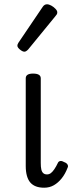

<svg xmlns="http://www.w3.org/2000/svg" viewBox="-20 -858 344 895"><path d="M186 17Q164 17 148 11Q132 5 121.5 -7Q111 -19 105.5 -38.5Q100 -58 100 -84V-493Q100 -504 108.5 -509.5Q117 -515 134 -515Q152 -515 161 -509.5Q170 -504 170 -493V-98Q170 -80 172.5 -68.5Q175 -57 181.5 -51Q188 -45 199 -45Q209 -45 217 -51Q225 -57 233.5 -69.5Q242 -82 251 -101Q255 -107 262.5 -107.5Q270 -108 280 -102Q291 -98 295 -90.5Q299 -83 295 -76Q284 -47 267.5 -26.5Q251 -6 231 5.5Q211 17 186 17ZM94 -617Q85 -617 73 -627Q61 -637 61 -645Q61 -648 62 -651Q63 -654 66 -659L179 -826Q183 -832 188 -835Q193 -838 199 -838Q208 -838 219 -832Q230 -826 238.5 -817Q247 -808 247 -801Q247 -795 245 -791.5Q243 -788 237 -781L111 -627Q101 -617 94 -617Z"/></svg>

Font: Playwrite GB S Light
Style: Regular
Weight: 300
Designer: Veronika Burian, José Scaglione
Foundry: TypeTogether
Version: Version 1.002